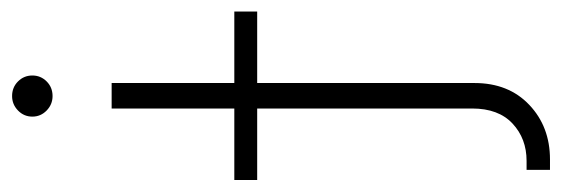

<svg xmlns="http://www.w3.org/2000/svg" viewBox="-387 -412 948 324"><g transform="rotate(-90 87.0 -250.0)"><path d="M65.9 -535.6H108.9V76.7Q108.9 134.3 72 169.2Q35.2 204.1 -20 204.1H-37.6V164.6H-22.5Q15.1 164.6 40.5 140.9Q65.9 117.2 65.9 72.8ZM-54.7 -290V-328.6H229.5V-290ZM86.9 -635.3Q72.8 -635.3 62.5 -645.3Q52.2 -655.3 52.2 -669.4Q52.2 -683.6 62.5 -693.6Q72.8 -703.6 86.9 -703.6Q101.6 -703.6 111.6 -693.6Q121.6 -683.6 121.6 -669.4Q121.6 -655.3 111.6 -645.3Q101.6 -635.3 86.9 -635.3Z"/></g></svg>

Font: Inter Display Extra Light
Style: Regular
Weight: 200
Designer: Rasmus Andersson
Foundry: rsms
Version: Version 4.000;git-4fc901f